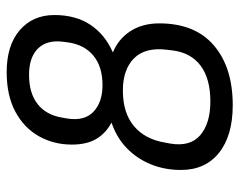

<svg xmlns="http://www.w3.org/2000/svg" viewBox="-91 -615 717 575"><g transform="rotate(-90 267.5 -327.5)"><path d="M240 11Q149 11 97.5 -30Q46 -71 46 -144Q46 -193 63 -234.5Q80 -276 111.5 -306.5Q143 -337 188 -352Q156 -369 139 -397.5Q122 -426 122 -471Q122 -525 147 -569.5Q172 -614 220.5 -640Q269 -666 339 -666Q419 -666 464.5 -627Q510 -588 510 -523Q510 -459 480.5 -415Q451 -371 398 -348Q439 -331 462 -295Q485 -259 485 -209Q485 -102 419 -45.5Q353 11 240 11ZM251 -56Q319 -56 358 -85Q397 -114 404 -169L406 -186Q414 -251 380.5 -284.5Q347 -318 284 -318Q217 -318 177.5 -285Q138 -252 128 -192L125 -176Q115 -116 150.5 -86Q186 -56 251 -56ZM300 -379Q355 -379 388 -406Q421 -433 428 -482L430 -497Q436 -546 409.5 -572.5Q383 -599 331 -599Q276 -599 243.5 -573.5Q211 -548 203 -501L200 -484Q192 -433 220.5 -406Q249 -379 300 -379Z"/></g></svg>

Font: Sofia Sans Semi Condensed
Style: Italic
Weight: 400
Italic angle: -9°
Designer: Botio Nikoltchev, Ani Petrova
Foundry: lettersoup
Version: Version 4.101